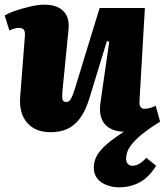

<svg xmlns="http://www.w3.org/2000/svg" viewBox="-21 -550 703 819"><path d="M-1 -484Q17 -495 47 -505Q77 -515 109.5 -522.5Q142 -530 168 -530Q223 -530 250 -502Q277 -474 271 -421L245 -158Q243 -134 246 -124.5Q249 -115 262 -115Q270 -115 276 -121Q282 -127 289 -144.5Q296 -162 305 -193L404 -516H597L574 -118Q573 -102 578.5 -94Q584 -86 594 -86Q606 -86 619 -89.5Q632 -93 643 -99L662 -31Q618 -4 585.5 22Q553 48 535 73.5Q517 99 517 126Q517 142 524.5 149.5Q532 157 545 157Q559 157 573.5 148.5Q588 140 603 123L645 157Q614 207 574.5 228Q535 249 486 249Q459 249 434 239.5Q409 230 394 211.5Q379 193 379 166Q379 138 392 114.5Q405 91 433 66.5Q461 42 507 12Q471 11 446.5 -3.5Q422 -18 412 -44.5Q402 -71 407 -109L445 -372L435 -375L361 -133Q344 -77 320 -45Q296 -13 265 0.5Q234 14 195 14Q130 14 95 -26Q60 -66 65 -136L85 -394Q87 -416 80.5 -423.5Q74 -431 60 -431Q52 -431 41.5 -428.5Q31 -426 19 -420Z"/></svg>

Font: Literata 18pt ExtraBold
Style: Italic
Weight: 800
Italic angle: -2°
Designer: Latin by Veronika Burian and Jose Scaglione. Greek by Irene Vlachou. Cyrillic by Vera Evstafieva
Foundry: TypeTogether
Version: Version 3.103;gftools[0.9.29]